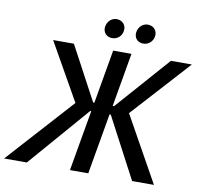

<svg xmlns="http://www.w3.org/2000/svg" viewBox="-133 -975 1127 1074"><g transform="rotate(10 430.5 -438.5)"><path d="M-41 0H88L387 -345H393L333 0H437L497 -345H504L686 0H810L603 -371L902 -700H783L514 -395H506L559 -700H455L402 -395H395L232 -700H114L298 -375ZM433 -768C464 -766 492 -788 495 -821C499 -851 479 -875 448 -877C417 -879 391 -855 387 -822C384 -793 403 -770 433 -768ZM610 -768C643 -766 669 -791 672 -821C676 -851 656 -875 625 -877C594 -879 568 -855 564 -822C561 -793 579 -770 610 -768Z"/></g></svg>

Font: Fixel Display Medium
Style: Italic
Weight: 500
Italic angle: -10°
Designer: AlfaBravo + MacPaw
Foundry: Kyrylo Tkachov, Marchela Mozhyna, Serhii Makarenko, Maria Weinstein, Zakhar Kryvoshyya
Version: Version 1.210;Glyphs 3.2 (3217)